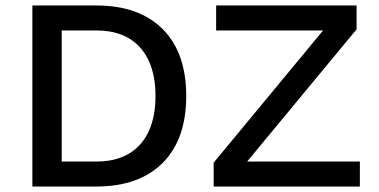

<svg xmlns="http://www.w3.org/2000/svg" viewBox="-20 -680 1380 700"><path d="M331 -660Q487 -660 573 -574Q659 -488 659 -330Q659 -172 573 -86Q487 0 331 0H98V-660ZM881 -91H1292V0H759V-87L1158 -569H768V-660H1280V-573ZM331 -91Q435 -91 491 -153.5Q547 -216 547 -330Q547 -444 491 -506.5Q435 -569 331 -569H205V-91Z"/></svg>

Font: Elaine Sans Medium
Style: Regular
Weight: 500
Designer: Wei Huang
Foundry: Wei Huang
Version: Version 2.001;December 24, 2019;FontCreator 12.0.0.2547 64-b